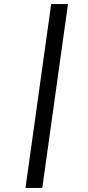

<svg xmlns="http://www.w3.org/2000/svg" viewBox="-20 -827 437 949"><path d="M189 102H106L233 -807H316Z"/></svg>

Font: Fira Sans
Style: Italic
Weight: 400
Italic angle: -8°
Designer: bBox Type GmbH & Carrois Corporate GbR & Edenspiekermann AG
Foundry: bBox Type GmbH & Carrois Corporate GbR & Edenspiekermann AG
Version: Version 4.301